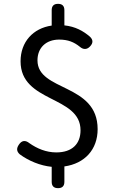

<svg xmlns="http://www.w3.org/2000/svg" viewBox="-20 -856 595 999"><path d="M249 -779V-723C152 -709 87 -638 87 -537C87 -320 399 -360 399 -178C399 -108 356 -63 273 -63C220 -63 173 -83 133 -111C112 -128 93 -126 78 -103C65 -84 66 -68 83 -53C129 -19 189 6 249 12V90C249 112 260 123 282 123C304 123 315 112 315 90V67V10C421 -5 488 -78 488 -184C488 -424 175 -379 175 -542C175 -607 219 -650 288 -650C334 -650 365 -637 395 -613C413 -597 433 -597 449 -615C465 -632 465 -649 448 -665C413 -695 372 -718 315 -724V-803C315 -825 304 -836 282 -836C260 -836 249 -825 249 -803Z"/></svg>

Font: GenSenRounded2 TW R
Style: Regular
Weight: 400
Version: Version 2.100;PS 2.1;hotconv 16.6.51;makeotf.lib2.5.65220 DE